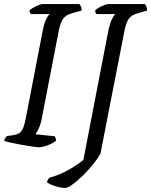

<svg xmlns="http://www.w3.org/2000/svg" viewBox="-29 -724 743 944"><path d="M162 0Q154 0 130 -3.5Q106 -7 77.5 -12Q49 -17 25 -22.5Q1 -28 -9 -32Q-7 -39 -2.5 -45.5Q2 -52 5 -55L34 -59Q53 -62 65 -69Q77 -76 85 -95.5Q93 -115 100 -154L182 -578Q191 -620 201.5 -636.5Q212 -653 215 -655H123Q121 -658 118.5 -662Q116 -666 116 -673Q122 -679 135 -686.5Q148 -694 161 -699Q174 -704 180 -704H361Q365 -700 369 -692Q373 -684 372 -672L325 -659Q294 -650 281 -631.5Q268 -613 260 -573L174 -129Q168 -105 159.5 -88Q151 -71 145 -64L240 -54Q242 -51 244.5 -44.5Q247 -38 247 -32Q230 -19 205 -9.5Q180 0 162 0ZM291 200Q271 200 243.5 191.5Q216 183 202 172Q204 163 207.5 158Q211 153 214 150Q267 135 311 109.5Q355 84 381 62L504 -575Q512 -611 522 -630.5Q532 -650 538 -655H445Q443 -657 441 -661.5Q439 -666 439 -673Q445 -680 458 -687Q471 -694 484 -699Q497 -704 503 -704H684Q687 -699 691 -691Q695 -683 694 -672L649 -659Q617 -650 604 -631.5Q591 -613 583 -573L465 31Q452 55 428.5 84Q405 113 378 139.5Q351 166 327.5 183Q304 200 291 200Z"/></svg>

Font: Texturina 72pt 72pt Regular
Style: Italic
Weight: 400
Italic angle: -11°
Designer: Guillermo Torres Carreño
Foundry: Omnibus-Type
Version: Version 1.002; ttfautohint (v1.8.3)